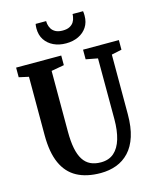

<svg xmlns="http://www.w3.org/2000/svg" viewBox="-139 -1062 947 1165"><g transform="rotate(-15 334.0 -480.0)"><path d="M347.5 8Q259 8 198.8 -24.5Q138.5 -57 107.8 -125.5Q77 -194 77 -302V-669L16 -682.5V-743H299.5V-682.5L219 -668V-286Q219 -224.5 227.8 -180.8Q236.5 -137 254.5 -109Q272.5 -81 300 -67.8Q327.5 -54.5 365.5 -54.5Q416 -54.5 448 -82.8Q480 -111 495.5 -163.2Q511 -215.5 511 -287L510.5 -668.5L436.5 -682.5V-743H661.5V-682.5L597.5 -669V-294.5Q597.5 -213.5 579 -156Q560.5 -98.5 526.5 -62.2Q492.5 -26 447 -9Q401.5 8 347.5 8ZM348 -806.5Q304 -806.5 270 -822.8Q236 -839 216.2 -868.8Q196.5 -898.5 196.5 -940Q196.5 -949 197.2 -955.5Q198 -962 199 -968.5H265Q265 -964.5 265.5 -959.8Q266 -955 266.5 -950Q269.5 -933.5 278.2 -919.2Q287 -905 304 -896Q321 -887 348 -887Q375.5 -887 392.2 -896Q409 -905 417.8 -919.2Q426.5 -933.5 429 -950Q430 -955 430.5 -959.8Q431 -964.5 431 -968.5H497Q498 -962 498.5 -955.5Q499 -949 499 -940Q499 -898.5 479.5 -868.8Q460 -839 426 -822.8Q392 -806.5 348 -806.5Z"/></g></svg>

Font: Merriweather 24pt SemiCondensed
Style: Bold
Weight: 700
Width: 4
Designer: Eben Sorkin
Foundry: Eben Sorkin
Version: Version 2.100